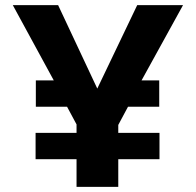

<svg xmlns="http://www.w3.org/2000/svg" viewBox="-20 -730 766 750"><path d="M533 -416H602V-313H480L442 -242V-211H603V-108H442V0H279V-108H119V-211H279V-244L242 -313H120V-416H190L30 -710H207L360 -384L516 -710H695Z"/></svg>

Font: Raleway Thin ExtraBold
Style: Regular
Weight: 800
Version: Version 4.026